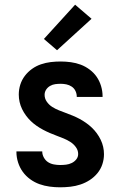

<svg xmlns="http://www.w3.org/2000/svg" viewBox="-20 -790 515 818"><path d="M236 8Q214 8 191.5 5Q169 2 148 -5.5Q127 -13 108.5 -26.5Q90 -40 77 -58Q64 -76 57 -98Q50 -120 50 -142V-145H160V-144Q160 -131 167 -118.5Q174 -106 185 -99Q196 -92 209.5 -89.5Q223 -87 236 -87Q249 -87 261.5 -88.5Q274 -90 285.5 -95.5Q297 -101 305 -111Q313 -121 313 -134Q313 -150 303 -163.5Q293 -177 279.5 -185.5Q266 -194 251.5 -200Q237 -206 222 -211.5Q207 -217 192 -223.5Q177 -230 163 -237.5Q149 -245 136 -254Q123 -263 111.5 -274Q100 -285 90.5 -298Q81 -311 74 -325.5Q67 -340 63.5 -355.5Q60 -371 60 -387Q60 -409 66.5 -429.5Q73 -450 86 -467Q99 -484 116.5 -496.5Q134 -509 154.5 -516Q175 -523 196 -525.5Q217 -528 239 -528Q260 -528 282 -525Q304 -522 324 -514.5Q344 -507 362 -493.5Q380 -480 392 -462.5Q404 -445 410.5 -423.5Q417 -402 417 -381V-377H307V-379Q307 -391 301.5 -402.5Q296 -414 285.5 -421Q275 -428 263 -430.5Q251 -433 239 -433Q227 -433 215.5 -431.5Q204 -430 193.5 -424Q183 -418 176.5 -408Q170 -398 170 -386Q170 -370 179.5 -356.5Q189 -343 202.5 -334.5Q216 -326 231 -320Q246 -314 261 -308.5Q276 -303 290.5 -297Q305 -291 319 -283.5Q333 -276 346.5 -266.5Q360 -257 371.5 -246Q383 -235 392.5 -222Q402 -209 409 -194.5Q416 -180 419.5 -164.5Q423 -149 423 -133Q423 -111 416 -90Q409 -69 395 -52Q381 -35 362.5 -23Q344 -11 323 -4Q302 3 280 5.5Q258 8 236 8ZM223 -576 167 -624 300 -770 370 -710Z"/></svg>

Font: Iosevka QP
Style: Bold
Weight: 700
Designer: Belleve Invis
Foundry: Belleve Invis
Version: Version 20.0.0; ttfautohint (v1.8.4)